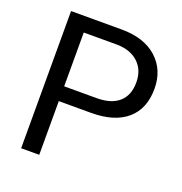

<svg xmlns="http://www.w3.org/2000/svg" viewBox="-128 -823 887 935"><g transform="rotate(20 315.5 -355.5)"><path d="M176.3 -278.3V0H82.5V-710.9H344.7Q461.4 -710.9 527.6 -651.4Q593.8 -591.8 593.8 -493.7Q593.8 -390.1 529.1 -334.2Q464.4 -278.3 343.8 -278.3ZM176.3 -355H344.7Q419.9 -355 460 -390.4Q500 -425.8 500 -492.7Q500 -556.2 460 -594.2Q419.9 -632.3 350.1 -633.8H176.3Z"/></g></svg>

Font: APIMedia Roboto
Style: Regular
Weight: 400
Designer: Google
Version: Version 2.137; 2017